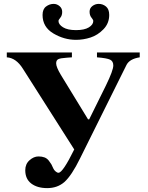

<svg xmlns="http://www.w3.org/2000/svg" viewBox="-20 -946 762 988"><path d="M199 -869Q199 -899 217 -912.5Q235 -926 256 -926Q273 -926 286.5 -914.5Q300 -903 300 -885Q300 -866 290.5 -855Q281 -844 281 -838Q281 -820 304.5 -805.5Q328 -791 371 -791Q414 -791 437 -805Q460 -819 460 -838Q460 -844 450.5 -855.5Q441 -867 441 -886Q441 -904 455.5 -915Q470 -926 488 -926Q509 -926 525.5 -912.5Q542 -899 542 -869Q542 -826 512.5 -795.5Q483 -765 446 -753Q409 -741 371 -741Q310 -741 254.5 -774Q199 -807 199 -869ZM631 -612 392 -131Q349 -43 311 -9Q275 22 223 22Q172 22 141 -1.5Q110 -25 110 -70Q110 -102 132 -121.5Q154 -141 178 -141Q196 -141 209 -136Q222 -131 231 -119.5Q240 -108 244 -101Q248 -94 255 -78Q258 -71 266 -64Q274 -57 281 -57Q303 -57 362 -177L98 -592Q63 -648 15 -651V-676H350V-651L323 -649Q291 -647 280 -641.5Q269 -636 269 -620Q269 -601 293 -561L433 -332H439L525 -506Q563 -584 563 -609Q563 -631 546.5 -639Q530 -647 479 -651V-676H699V-651Q647 -643 631 -612Z"/></svg>

Font: STIX MathJax Alphabets
Style: Bold
Weight: 700
Designer: MicroPress Inc., with final additions and corrections provided by Coen Hoffman, Elsevier (retired)
Version: Version 1.1.1